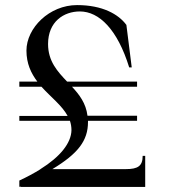

<svg xmlns="http://www.w3.org/2000/svg" viewBox="-20 -735 666 755"><path d="M56 -25V0L63 -3L59 0H551V-122H541C541 -82 522 -70 475 -70H186C287 -131 326 -182 326 -255V-260H519V-280H324C318 -329 292 -363 263 -394H519V-414H244C206 -454 169 -494 169 -562C169 -650 231 -690 294 -690C370 -690 442 -619 488 -470H498L477 -637C446 -679 383 -715 283 -715C174 -715 84 -625 84 -536C84 -485 102 -447 127 -414H56V-394H143C180 -353 224 -320 246 -279H56V-260H255C259 -248 261 -236 261 -223C260 -172 216 -118 139 -70L138 -69C114 -54 86 -39 56 -25Z"/></svg>

Font: Sprat Condesed
Style: Regular
Weight: 400
Width: 3
Designer: Ethan Nakache
Foundry: Collletttivo
Version: Version 2.000;Glyphs 3.2 (3217)